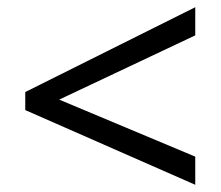

<svg xmlns="http://www.w3.org/2000/svg" viewBox="-20 -554 612 532"><path d="M521 -42V-120L144 -278L521 -456V-534L50 -299V-249Z"/></svg>

Font: Noto Sans Math
Style: Regular
Weight: 400
Designer: Monotype Design Team, Delve Withrington, Jeff Kellem
Foundry: Monotype Imaging Inc., Delve Fonts LLC
Version: Version 3.000